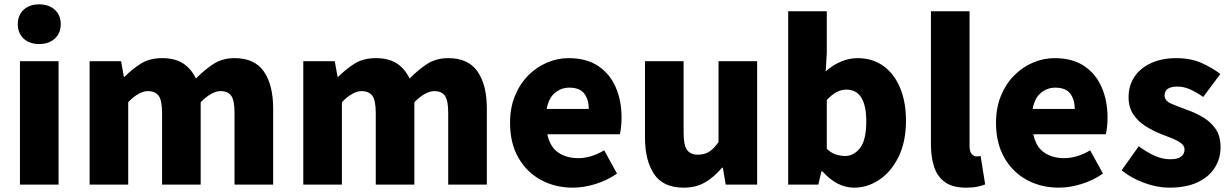

<svg xmlns="http://www.w3.org/2000/svg" viewBox="-20 -851 5677 885"><path d="M72 0V-569H250V0ZM161 -648Q116 -648 89 -673Q62 -698 62 -740Q62 -781 89 -806Q116 -831 161 -831Q205 -831 232.5 -806Q260 -781 260 -740Q260 -698 232.5 -673Q205 -648 161 -648Z M393 0V-569H538L551 -497H554Q589 -532 629 -557.5Q669 -583 727 -583Q786 -583 823.5 -559Q861 -535 883 -489Q920 -527 962 -555Q1004 -583 1061 -583Q1154 -583 1196.5 -521Q1239 -459 1239 -352V0H1061V-330Q1061 -389 1045.5 -410Q1030 -431 996 -431Q977 -431 954 -418.5Q931 -406 905 -380V0H727V-330Q727 -389 711 -410Q695 -431 661 -431Q642 -431 619 -418.5Q596 -406 571 -380V0Z M1378 0V-569H1523L1536 -497H1539Q1574 -532 1614 -557.5Q1654 -583 1712 -583Q1771 -583 1808.5 -559Q1846 -535 1868 -489Q1905 -527 1947 -555Q1989 -583 2046 -583Q2139 -583 2181.5 -521Q2224 -459 2224 -352V0H2046V-330Q2046 -389 2030.5 -410Q2015 -431 1981 -431Q1962 -431 1939 -418.5Q1916 -406 1890 -380V0H1712V-330Q1712 -389 1696 -410Q1680 -431 1646 -431Q1627 -431 1604 -418.5Q1581 -406 1556 -380V0Z M2621 14Q2539 14 2473.5 -21.5Q2408 -57 2369.5 -124Q2331 -191 2331 -285Q2331 -354 2353.5 -409Q2376 -464 2414.5 -503Q2453 -542 2501.5 -562.5Q2550 -583 2601 -583Q2683 -583 2737 -547Q2791 -511 2818 -449Q2845 -387 2845 -309Q2845 -285 2842.5 -264Q2840 -243 2837 -232H2503Q2515 -174 2553 -148Q2591 -122 2645 -122Q2704 -122 2765 -158L2824 -51Q2780 -20 2725.5 -3Q2671 14 2621 14ZM2500 -349H2694Q2694 -391 2673.5 -419Q2653 -447 2604 -447Q2567 -447 2538 -423Q2509 -399 2500 -349Z M3131 14Q3037 14 2995 -48.5Q2953 -111 2953 -217V-569H3131V-239Q3131 -181 3147 -159.5Q3163 -138 3197 -138Q3227 -138 3248.5 -151.5Q3270 -165 3292 -196V-569H3470V0H3325L3312 -78H3308Q3273 -36 3231 -11Q3189 14 3131 14Z M3917 14Q3838 14 3771 -61H3766L3752 0H3613V-799H3791V-607L3786 -522Q3818 -551 3856 -567Q3894 -583 3933 -583Q4001 -583 4051 -547.5Q4101 -512 4128.5 -447Q4156 -382 4156 -295Q4156 -197 4121.5 -127.5Q4087 -58 4032.5 -22Q3978 14 3917 14ZM3875 -132Q3916 -132 3944.5 -169Q3973 -206 3973 -291Q3973 -438 3881 -438Q3835 -438 3791 -390V-165Q3811 -146 3833 -139Q3855 -132 3875 -132Z M4433 14Q4372 14 4336.5 -11Q4301 -36 4286 -81Q4271 -126 4271 -185V-799H4449V-179Q4449 -151 4459.5 -140.5Q4470 -130 4480 -130Q4485 -130 4489 -130.5Q4493 -131 4500 -132L4521 -1Q4507 5 4485 9.5Q4463 14 4433 14Z M4861 14Q4779 14 4713.5 -21.5Q4648 -57 4609.5 -124Q4571 -191 4571 -285Q4571 -354 4593.5 -409Q4616 -464 4654.5 -503Q4693 -542 4741.5 -562.5Q4790 -583 4841 -583Q4923 -583 4977 -547Q5031 -511 5058 -449Q5085 -387 5085 -309Q5085 -285 5082.5 -264Q5080 -243 5077 -232H4743Q4755 -174 4793 -148Q4831 -122 4885 -122Q4944 -122 5005 -158L5064 -51Q5020 -20 4965.5 -3Q4911 14 4861 14ZM4740 -349H4934Q4934 -391 4913.5 -419Q4893 -447 4844 -447Q4807 -447 4778 -423Q4749 -399 4740 -349Z M5369 14Q5314 14 5254 -8Q5194 -30 5150 -66L5229 -177Q5268 -148 5303.5 -132.5Q5339 -117 5373 -117Q5408 -117 5424 -129Q5440 -141 5440 -162Q5440 -179 5424 -191Q5408 -203 5382 -213.5Q5356 -224 5327 -235Q5293 -249 5259.5 -270Q5226 -291 5204 -323.5Q5182 -356 5182 -403Q5182 -457 5209.5 -497.5Q5237 -538 5286.5 -560.5Q5336 -583 5402 -583Q5469 -583 5519 -560.5Q5569 -538 5605 -510L5526 -404Q5495 -426 5465.5 -439Q5436 -452 5408 -452Q5348 -452 5348 -411Q5348 -386 5380 -372.5Q5412 -359 5456 -343Q5492 -330 5526.5 -309.5Q5561 -289 5583.5 -256.5Q5606 -224 5606 -172Q5606 -120 5579 -77.5Q5552 -35 5499.5 -10.5Q5447 14 5369 14Z"/></svg>

Font: Source Han Sans TC Heavy
Style: Regular
Weight: 900
Designer: Ryoko NISHIZUKA Ë•øÂ°öÊ∂ºÂ≠ê (kana, bopomofo & ideographs); Paul D. Hunt (Latin, Greek & Cyrillic); Sandoll Communicatio
Foundry: Adobe
Version: Version 2.004;hotconv 1.0.118;makeotfexe 2.5.65603